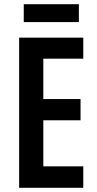

<svg xmlns="http://www.w3.org/2000/svg" viewBox="-20 -893 463 913"><path d="M355 -873H93V-788H355ZM376 0V-102H186V-321H363V-422H186V-614H376V-714H71V0Z"/></svg>

Font: Noto Sans Gujarati ExtraCondensed SemiBold
Style: Regular
Weight: 600
Width: 2
Designer: Jelle Bosma - Monotype Design Team, Universal Thirst
Foundry: Monotype Imaging Inc.
Version: Version 2.106